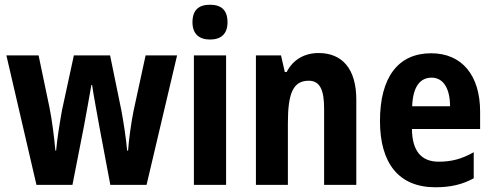

<svg xmlns="http://www.w3.org/2000/svg" viewBox="-20 -781 2083 811"><path d="M399 -250 446 0H599L728 -547H595L544 -312C533 -257 524 -188 521 -145H517C513 -193 502 -264 493 -313L445 -547H292L242 -316C232 -261 221 -191 217 -145H214C209 -199 200 -273 189 -327L143 -547H7L134 0H286L335 -250C343 -291 358 -377 366 -422H369C375 -380 391 -295 399 -250Z M867 -761C820 -761 793 -739 793 -687C793 -637 822 -614 867 -614C913 -614 941 -637 941 -687C941 -738 915 -761 867 -761ZM935 -547H799V0H935Z M1326 -557C1267 -557 1218 -530 1191 -477H1183L1167 -547H1061V0H1196V-261C1196 -387 1218 -440 1284 -440C1332 -440 1349 -400 1349 -323V0H1485V-360C1485 -491 1425 -557 1326 -557Z M1801 -556C1663 -556 1585 -456 1585 -270C1585 -92 1664 10 1819 10C1884 10 1934 -2 1981 -28V-138C1930 -109 1886 -98 1833 -98C1759 -98 1721 -144 1720 -236H2008V-309C2008 -462 1932 -556 1801 -556ZM1803 -453C1854 -453 1881 -405 1881 -332H1721C1724 -417 1756 -453 1803 -453Z"/></svg>

Font: Noto Sans Myanmar Condensed
Style: Bold
Weight: 700
Width: 3
Designer: Monotype Design Team
Foundry: Monotype Imaging Inc.
Version: Version 2.107